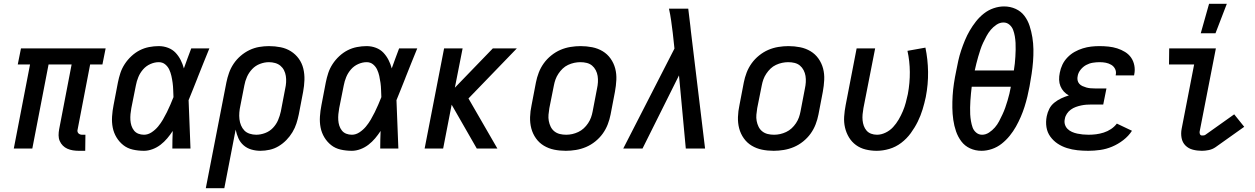

<svg xmlns="http://www.w3.org/2000/svg" viewBox="-20 -786 6640 1016"><path d="M431 12H397Q381 12 365.5 9.5Q350 7 336.5 1Q323 -5 312.5 -15.5Q302 -26 296 -40Q290 -54 290 -70Q290 -86 293 -102L359 -445H237L151 0H53L139 -445H74L91 -530H539L522 -445H457L391 -102Q389 -96 390 -90.5Q391 -85 394.5 -81Q398 -77 403.5 -75Q409 -73 414 -73H432Z M742 12Q711 12 682.5 5.5Q654 -1 632.5 -18Q611 -35 596.5 -59Q582 -83 576.5 -111Q571 -139 573 -169.5Q575 -200 581 -230L604 -350Q609 -375 617 -399.5Q625 -424 640 -447Q655 -470 675.5 -489Q696 -508 719.5 -520Q743 -532 769 -537Q795 -542 820 -542Q846 -542 869.5 -533Q893 -524 909 -507Q925 -490 936 -468.5Q947 -447 953 -424Q962 -450 972 -476.5Q982 -503 992 -530H1088Q1072 -491 1056.5 -452.5Q1041 -414 1026 -376L1025 -373Q1013 -343 1001.5 -314Q990 -285 978 -256Q981 -192 983 -128Q985 -64 988 0H892Q892 -23 892.5 -46.5Q893 -70 894 -93Q881 -73 865 -54Q849 -35 829.5 -20Q810 -5 787 3.5Q764 12 742 12ZM742 -73Q763 -73 782.5 -86Q802 -99 816.5 -116.5Q831 -134 842 -153Q853 -172 863 -192Q873 -212 881.5 -232Q890 -252 898 -272Q897 -291 896.5 -310Q896 -329 893.5 -347.5Q891 -366 887 -384Q883 -402 875.5 -418Q868 -434 854 -445.5Q840 -457 820 -457Q798 -457 775.5 -447Q753 -437 737 -418.5Q721 -400 712 -378Q703 -356 699 -334L675 -214Q672 -198 670.5 -182Q669 -166 670 -150.5Q671 -135 675.5 -121Q680 -107 689 -95.5Q698 -84 712 -78.5Q726 -73 742 -73Z M1069 210 1178 -350Q1183 -375 1192 -400.5Q1201 -426 1216.5 -449Q1232 -472 1253.5 -490.5Q1275 -509 1300 -521Q1325 -533 1351.5 -537.5Q1378 -542 1403 -542Q1435 -542 1465 -536Q1495 -530 1519.5 -514.5Q1544 -499 1561 -475.5Q1578 -452 1585 -423Q1592 -394 1591 -363Q1590 -332 1584 -300L1561 -180Q1556 -156 1548.5 -132.5Q1541 -109 1527.5 -86.5Q1514 -64 1495.5 -45Q1477 -26 1454.5 -12.5Q1432 1 1407 6.5Q1382 12 1358 12Q1333 12 1309.5 5Q1286 -2 1268.5 -17.5Q1251 -33 1241.5 -54.5Q1232 -76 1227 -100L1167 210ZM1336 -73Q1359 -73 1383 -82Q1407 -91 1424.5 -109.5Q1442 -128 1451.5 -150.5Q1461 -173 1466 -196L1489 -316Q1493 -333 1494 -350.5Q1495 -368 1492.5 -384Q1490 -400 1483 -414Q1476 -428 1464 -438Q1452 -448 1436 -452.5Q1420 -457 1403 -457Q1380 -457 1356 -448Q1332 -439 1314.5 -420.5Q1297 -402 1287 -379.5Q1277 -357 1273 -334L1252 -227Q1248 -209 1246.5 -191Q1245 -173 1247 -155.5Q1249 -138 1255.5 -122.5Q1262 -107 1273 -95.5Q1284 -84 1301 -78.5Q1318 -73 1336 -73Z M1842 12Q1811 12 1782.5 5.5Q1754 -1 1732.5 -18Q1711 -35 1696.5 -59Q1682 -83 1676.5 -111Q1671 -139 1673 -169.5Q1675 -200 1681 -230L1704 -350Q1709 -375 1717 -399.5Q1725 -424 1740 -447Q1755 -470 1775.5 -489Q1796 -508 1819.5 -520Q1843 -532 1869 -537Q1895 -542 1920 -542Q1946 -542 1969.5 -533Q1993 -524 2009 -507Q2025 -490 2036 -468.5Q2047 -447 2053 -424Q2062 -450 2072 -476.5Q2082 -503 2092 -530H2188Q2172 -491 2156.5 -452.5Q2141 -414 2126 -376L2125 -373Q2113 -343 2101.5 -314Q2090 -285 2078 -256Q2081 -192 2083 -128Q2085 -64 2088 0H1992Q1992 -23 1992.5 -46.5Q1993 -70 1994 -93Q1981 -73 1965 -54Q1949 -35 1929.5 -20Q1910 -5 1887 3.5Q1864 12 1842 12ZM1842 -73Q1863 -73 1882.5 -86Q1902 -99 1916.5 -116.5Q1931 -134 1942 -153Q1953 -172 1963 -192Q1973 -212 1981.5 -232Q1990 -252 1998 -272Q1997 -291 1996.5 -310Q1996 -329 1993.5 -347.5Q1991 -366 1987 -384Q1983 -402 1975.5 -418Q1968 -434 1954 -445.5Q1940 -457 1920 -457Q1898 -457 1875.5 -447Q1853 -437 1837 -418.5Q1821 -400 1812 -378Q1803 -356 1799 -334L1775 -214Q1772 -198 1770.5 -182Q1769 -166 1770 -150.5Q1771 -135 1775.5 -121Q1780 -107 1789 -95.5Q1798 -84 1812 -78.5Q1826 -73 1842 -73Z M2503 0 2370 -232 2325 0H2227L2330 -530H2428L2387 -322L2588 -530H2715L2459 -265L2612 0Z M2974 12Q2942 12 2912.5 6Q2883 0 2858 -15Q2833 -30 2816 -54Q2799 -78 2791.5 -106.5Q2784 -135 2785 -166.5Q2786 -198 2793 -230L2816 -350Q2821 -376 2831 -402Q2841 -428 2857.5 -451Q2874 -474 2897 -492.5Q2920 -511 2945.5 -522Q2971 -533 2998.5 -537.5Q3026 -542 3052 -542Q3084 -542 3114 -536Q3144 -530 3169 -515Q3194 -500 3211 -476Q3228 -452 3235.5 -423.5Q3243 -395 3241.5 -363.5Q3240 -332 3234 -300L3211 -180Q3206 -154 3196 -128Q3186 -102 3169.5 -79Q3153 -56 3130 -37.5Q3107 -19 3081 -8Q3055 3 3027.5 7.5Q3000 12 2974 12ZM2976 -73Q2992 -73 3008 -76.5Q3024 -80 3040 -87.5Q3056 -95 3069 -107Q3082 -119 3092 -134Q3102 -149 3107.5 -164.5Q3113 -180 3116 -196L3139 -316Q3143 -334 3144 -351Q3145 -368 3142.5 -384Q3140 -400 3132.5 -414.5Q3125 -429 3113 -439Q3101 -449 3085 -453Q3069 -457 3051 -457Q3035 -457 3018.5 -453.5Q3002 -450 2986 -442.5Q2970 -435 2957.5 -423Q2945 -411 2935 -396Q2925 -381 2919.5 -365.5Q2914 -350 2911 -334L2887 -214Q2884 -196 2882.5 -179Q2881 -162 2884 -146Q2887 -130 2894 -115.5Q2901 -101 2913.5 -91Q2926 -81 2942 -77Q2958 -73 2976 -73Z M3278 0 3549 -529 3540 -612Q3536 -644 3531.5 -676.5Q3527 -709 3520 -740H3622L3633 -649L3636 -621L3711 0H3609L3573 -387L3380 0Z M4074 12Q4042 12 4012.5 6Q3983 0 3958 -15Q3933 -30 3916 -54Q3899 -78 3891.5 -106.5Q3884 -135 3885 -166.5Q3886 -198 3893 -230L3916 -350Q3921 -376 3931 -402Q3941 -428 3957.5 -451Q3974 -474 3997 -492.5Q4020 -511 4045.5 -522Q4071 -533 4098.5 -537.5Q4126 -542 4152 -542Q4184 -542 4214 -536Q4244 -530 4269 -515Q4294 -500 4311 -476Q4328 -452 4335.5 -423.5Q4343 -395 4341.5 -363.5Q4340 -332 4334 -300L4311 -180Q4306 -154 4296 -128Q4286 -102 4269.5 -79Q4253 -56 4230 -37.5Q4207 -19 4181 -8Q4155 3 4127.5 7.5Q4100 12 4074 12ZM4076 -73Q4092 -73 4108 -76.5Q4124 -80 4140 -87.5Q4156 -95 4169 -107Q4182 -119 4192 -134Q4202 -149 4207.5 -164.5Q4213 -180 4216 -196L4239 -316Q4243 -334 4244 -351Q4245 -368 4242.5 -384Q4240 -400 4232.5 -414.5Q4225 -429 4213 -439Q4201 -449 4185 -453Q4169 -457 4151 -457Q4135 -457 4118.5 -453.5Q4102 -450 4086 -442.5Q4070 -435 4057.5 -423Q4045 -411 4035 -396Q4025 -381 4019.5 -365.5Q4014 -350 4011 -334L3987 -214Q3984 -196 3982.5 -179Q3981 -162 3984 -146Q3987 -130 3994 -115.5Q4001 -101 4013.5 -91Q4026 -81 4042 -77Q4058 -73 4076 -73Z M4619 12Q4589 12 4560.5 5Q4532 -2 4509.5 -18.5Q4487 -35 4472.5 -59Q4458 -83 4451.5 -111Q4445 -139 4447 -169Q4449 -199 4455 -230L4513 -530H4611L4549 -214Q4546 -197 4544.5 -181Q4543 -165 4544.5 -149.5Q4546 -134 4551 -120Q4556 -106 4565.5 -95Q4575 -84 4589.5 -78.5Q4604 -73 4621 -73Q4643 -73 4666 -84Q4689 -95 4706 -113.5Q4723 -132 4735.5 -153.5Q4748 -175 4757.5 -197.5Q4767 -220 4773 -242.5Q4779 -265 4784 -288Q4795 -347 4794.5 -405Q4794 -463 4782 -517L4877 -534Q4890 -472 4891 -406Q4892 -340 4879 -273Q4872 -240 4862 -207Q4852 -174 4836.5 -142.5Q4821 -111 4799.5 -81.5Q4778 -52 4749 -30Q4720 -8 4686 2Q4652 12 4619 12Z M5174 12Q5141 12 5113 -1Q5085 -14 5067 -38Q5049 -62 5039 -91Q5029 -120 5024.5 -151.5Q5020 -183 5019.5 -215Q5019 -247 5021 -279.5Q5023 -312 5028 -345Q5033 -378 5040 -411Q5045 -438 5051 -465Q5057 -492 5066 -519Q5075 -546 5086 -572.5Q5097 -599 5111.5 -624Q5126 -649 5144.5 -672.5Q5163 -696 5186.5 -714.5Q5210 -733 5238 -742.5Q5266 -752 5293 -752Q5326 -752 5354.5 -739Q5383 -726 5401 -702Q5419 -678 5428.5 -648.5Q5438 -619 5443 -588Q5448 -557 5448.5 -525Q5449 -493 5446.5 -460.5Q5444 -428 5439 -395Q5434 -362 5428 -329Q5423 -302 5416.5 -275Q5410 -248 5401.5 -221Q5393 -194 5381.5 -167.5Q5370 -141 5356 -116Q5342 -91 5323 -67.5Q5304 -44 5280.5 -25.5Q5257 -7 5229 2.5Q5201 12 5174 12ZM5345 -413Q5348 -431 5350 -449.5Q5352 -468 5353 -486.5Q5354 -505 5354.5 -523Q5355 -541 5354 -559Q5353 -577 5350 -594.5Q5347 -612 5341 -628Q5335 -644 5321.5 -655.5Q5308 -667 5290 -667Q5271 -667 5253.5 -655.5Q5236 -644 5223 -628.5Q5210 -613 5200.5 -595.5Q5191 -578 5182.5 -560Q5174 -542 5168 -523.5Q5162 -505 5156.5 -486.5Q5151 -468 5146.5 -449.5Q5142 -431 5138 -413ZM5177 -73Q5196 -73 5213.5 -84.5Q5231 -96 5244.5 -111.5Q5258 -127 5267 -144.5Q5276 -162 5284.5 -180Q5293 -198 5299.5 -216.5Q5306 -235 5311.5 -253.5Q5317 -272 5321.5 -290.5Q5326 -309 5329 -327H5122Q5120 -309 5118 -290.5Q5116 -272 5115 -253.5Q5114 -235 5113.5 -217Q5113 -199 5114 -181Q5115 -163 5118 -145.5Q5121 -128 5126.5 -112Q5132 -96 5145.5 -84.5Q5159 -73 5177 -73Z M5739 12Q5710 12 5681.5 9Q5653 6 5626 -2.5Q5599 -11 5576.5 -26Q5554 -41 5538 -63Q5522 -85 5517.5 -113Q5513 -141 5519 -171Q5523 -191 5532.5 -210Q5542 -229 5559.5 -243Q5577 -257 5596.5 -266Q5616 -275 5636 -281Q5621 -289 5609.5 -301.5Q5598 -314 5591.5 -330Q5585 -346 5584.5 -364Q5584 -382 5588 -401Q5592 -423 5602 -444Q5612 -465 5629 -482.5Q5646 -500 5666.5 -511.5Q5687 -523 5709.5 -530Q5732 -537 5754 -539.5Q5776 -542 5798 -542Q5822 -542 5846 -539.5Q5870 -537 5892 -530Q5914 -523 5933.5 -511Q5953 -499 5965.5 -481Q5978 -463 5982.5 -439.5Q5987 -416 5982 -392L5981 -387H5884V-389Q5888 -406 5881 -420.5Q5874 -435 5860.5 -443Q5847 -451 5831.5 -454Q5816 -457 5799 -457Q5781 -457 5762.5 -454Q5744 -451 5727.5 -442Q5711 -433 5698.5 -417.5Q5686 -402 5683 -385Q5680 -373 5682 -362Q5684 -351 5691 -343Q5698 -335 5708 -330.5Q5718 -326 5728.5 -323Q5739 -320 5750.5 -319Q5762 -318 5774 -318H5835L5818 -233H5757Q5743 -233 5729 -232Q5715 -231 5701 -228Q5687 -225 5673 -220Q5659 -215 5646.5 -206Q5634 -197 5625.5 -184Q5617 -171 5615 -158Q5611 -142 5615 -128Q5619 -114 5629 -104Q5639 -94 5652.5 -88Q5666 -82 5680.5 -79Q5695 -76 5709.5 -74.5Q5724 -73 5740 -73Q5760 -73 5780 -75.5Q5800 -78 5820.5 -84.5Q5841 -91 5859 -103Q5877 -115 5890 -132L5970 -94Q5952 -66 5924 -44.5Q5896 -23 5865 -10Q5834 3 5802 7.5Q5770 12 5739 12Z M6340 12Q6315 12 6292 6Q6269 0 6253 -16Q6237 -32 6232.5 -56Q6228 -80 6233 -105L6299 -445H6166L6167 -530H6414L6328 -89Q6327 -82 6330 -75.5Q6333 -69 6341 -69Q6345 -69 6350 -69.5Q6355 -70 6359 -73L6511 -181L6564 -115L6412 -7Q6396 4 6377 8Q6358 12 6340 12Z M6334 -610 6378 -766H6472L6412 -610Z"/></svg>

Font: Lode Dark Term
Style: Bold Italic
Weight: 700
Italic angle: -11°
Monospace: yes
Designer: Belleve Invis
Foundry: Belleve Invis
Version: Version 29.2.0